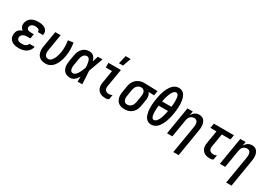

<svg xmlns="http://www.w3.org/2000/svg" viewBox="31 -1843 4437 3146"><g transform="rotate(30 2250.0 -270.5)"><path d="M199 8Q173 8 148 4.5Q123 1 100.5 -8Q78 -17 59 -32.5Q40 -48 28.5 -69Q17 -90 14 -115.5Q11 -141 15 -167Q18 -185 25.5 -203Q33 -221 48 -235Q63 -249 80.5 -258.5Q98 -268 116 -275Q102 -283 91 -295Q80 -307 73.5 -322.5Q67 -338 66 -355.5Q65 -373 68 -390Q72 -411 81.5 -432Q91 -453 106.5 -469.5Q122 -486 142 -498Q162 -510 183 -516.5Q204 -523 225.5 -525.5Q247 -528 268 -528Q291 -528 313 -525.5Q335 -523 356 -516.5Q377 -510 395 -498Q413 -486 425 -469Q437 -452 441 -430Q445 -408 441 -385L440 -378H340L341 -381Q343 -396 336.5 -409Q330 -422 317.5 -428.5Q305 -435 290.5 -437.5Q276 -440 262 -440Q247 -440 231.5 -437Q216 -434 202 -426Q188 -418 178.5 -404.5Q169 -391 167 -376Q164 -361 170.5 -347.5Q177 -334 189 -326.5Q201 -319 216 -316.5Q231 -314 246 -314H303L288 -226H231Q219 -226 207 -225Q195 -224 183 -221Q171 -218 159.5 -212.5Q148 -207 138 -198.5Q128 -190 122 -178.5Q116 -167 114 -155Q111 -137 118 -121Q125 -105 139 -95.5Q153 -86 171 -83Q189 -80 207 -80Q223 -80 240 -82Q257 -84 272.5 -91Q288 -98 301 -111.5Q314 -125 317 -142H417V-140Q413 -118 402 -96Q391 -74 374 -56Q357 -38 336 -25Q315 -12 291.5 -4.5Q268 3 245 5.5Q222 8 199 8Z M709 8Q680 8 652 2Q624 -4 601 -19Q578 -34 563 -57Q548 -80 541.5 -107Q535 -134 535 -163Q535 -192 540 -221L590 -520H691L639 -207Q636 -192 635.5 -177.5Q635 -163 637 -149Q639 -135 644 -122Q649 -109 658 -99Q667 -89 681 -84.5Q695 -80 709 -80Q725 -80 740 -87.5Q755 -95 766 -107Q777 -119 786 -133Q795 -147 802 -161.5Q809 -176 814 -191Q819 -206 823.5 -221.5Q828 -237 831.5 -252Q835 -267 838 -283Q847 -340 846 -396.5Q845 -453 836 -508L935 -522Q945 -461 946 -397.5Q947 -334 936 -269Q931 -238 922.5 -207.5Q914 -177 901.5 -147Q889 -117 871 -89Q853 -61 828 -38Q803 -15 771.5 -3.5Q740 8 709 8Z M1175 8Q1146 8 1120 1Q1094 -6 1073.5 -22Q1053 -38 1040.5 -61.5Q1028 -85 1022.5 -111Q1017 -137 1018.5 -165Q1020 -193 1024 -221L1044 -341Q1048 -365 1055 -388.5Q1062 -412 1074.5 -433.5Q1087 -455 1104.5 -474Q1122 -493 1144 -505.5Q1166 -518 1190 -523Q1214 -528 1238 -528Q1262 -528 1284 -518.5Q1306 -509 1321 -492.5Q1336 -476 1345.5 -455Q1355 -434 1362 -412Q1370 -439 1378.5 -466Q1387 -493 1397 -520H1484Q1459 -453 1435 -385Q1411 -317 1386 -250Q1391 -188 1393.5 -125.5Q1396 -63 1400 0H1313Q1313 -24 1312.5 -47.5Q1312 -71 1313 -95Q1301 -76 1287.5 -57.5Q1274 -39 1256 -24Q1238 -9 1217 -0.5Q1196 8 1175 8ZM1175 -80Q1189 -80 1203 -87Q1217 -94 1228.5 -105Q1240 -116 1248.5 -129Q1257 -142 1265 -155Q1273 -168 1279 -182Q1285 -196 1291 -210Q1297 -224 1302.5 -238Q1308 -252 1313 -266Q1313 -284 1311.5 -301.5Q1310 -319 1307 -336Q1304 -353 1300.5 -370Q1297 -387 1290 -402.5Q1283 -418 1269.5 -429Q1256 -440 1238 -440Q1225 -440 1212 -435.5Q1199 -431 1188.5 -422Q1178 -413 1170 -401.5Q1162 -390 1157 -377.5Q1152 -365 1148.5 -352.5Q1145 -340 1143 -327L1123 -207Q1121 -194 1119.5 -180Q1118 -166 1119 -153Q1120 -140 1123 -127Q1126 -114 1132 -103Q1138 -92 1149.5 -86Q1161 -80 1175 -80Z M1845 8Q1818 8 1792 3.5Q1766 -1 1743.5 -13Q1721 -25 1704.5 -44.5Q1688 -64 1679.5 -88.5Q1671 -113 1670.5 -140Q1670 -167 1675 -194L1714 -432H1596V-520H1831L1774 -179Q1771 -159 1774 -139Q1777 -119 1789.5 -105Q1802 -91 1821 -85.5Q1840 -80 1860 -80Q1875 -80 1889.5 -84Q1904 -88 1918 -96L1903 -8Q1890 0 1875 4Q1860 8 1845 8ZM1748 -600 1785 -756H1880L1825 -600Z M2201 8Q2172 8 2144 2Q2116 -4 2093.5 -19Q2071 -34 2056 -57Q2041 -80 2034 -107Q2027 -134 2027 -163Q2027 -192 2032 -221L2052 -341Q2056 -366 2064.5 -390Q2073 -414 2088 -436Q2103 -458 2123 -475.5Q2143 -493 2167 -504.5Q2191 -516 2215.5 -522Q2240 -528 2265 -528H2281L2524 -520L2509 -432L2403 -436Q2415 -423 2422.5 -407Q2430 -391 2433.5 -373Q2437 -355 2436.5 -336Q2436 -317 2433 -299L2413 -179Q2409 -154 2401 -129.5Q2393 -105 2379 -83Q2365 -61 2344.5 -42.5Q2324 -24 2300.5 -12.5Q2277 -1 2251.5 3.5Q2226 8 2201 8ZM2202 -80Q2223 -80 2244 -88.5Q2265 -97 2280 -114Q2295 -131 2303 -151.5Q2311 -172 2315 -193L2335 -313Q2338 -334 2338 -355Q2338 -376 2331.5 -394.5Q2325 -413 2309.5 -425.5Q2294 -438 2274 -440H2260Q2240 -440 2219.5 -430.5Q2199 -421 2184.5 -404.5Q2170 -388 2162 -367.5Q2154 -347 2151 -327L2131 -207Q2128 -192 2127.5 -177.5Q2127 -163 2129 -149Q2131 -135 2136 -122Q2141 -109 2150.5 -99Q2160 -89 2173.5 -84.5Q2187 -80 2202 -80Z M2705 8Q2673 8 2646 -5.5Q2619 -19 2602 -42.5Q2585 -66 2575.5 -94.5Q2566 -123 2561 -153.5Q2556 -184 2555 -215Q2554 -246 2556 -277.5Q2558 -309 2561.5 -340.5Q2565 -372 2571 -404Q2575 -430 2580.5 -456.5Q2586 -483 2593.5 -509.5Q2601 -536 2611 -562Q2621 -588 2633.5 -613Q2646 -638 2663 -661.5Q2680 -685 2701.5 -704Q2723 -723 2750.5 -733Q2778 -743 2804 -743Q2836 -743 2863 -729.5Q2890 -716 2907 -692.5Q2924 -669 2933.5 -640.5Q2943 -612 2948 -581.5Q2953 -551 2954 -520Q2955 -489 2953 -457.5Q2951 -426 2947.5 -394.5Q2944 -363 2939 -331Q2934 -305 2928.5 -278.5Q2923 -252 2915.5 -225.5Q2908 -199 2898 -173Q2888 -147 2875.5 -122Q2863 -97 2846 -73.5Q2829 -50 2807.5 -31Q2786 -12 2758.5 -2Q2731 8 2705 8ZM2849 -411Q2851 -425 2852.5 -439Q2854 -453 2855 -466.5Q2856 -480 2856.5 -493.5Q2857 -507 2857 -520.5Q2857 -534 2856.5 -547.5Q2856 -561 2854.5 -574.5Q2853 -588 2850 -601Q2847 -614 2842 -625.5Q2837 -637 2827 -646Q2817 -655 2804 -655Q2790 -655 2776.5 -647.5Q2763 -640 2753 -628.5Q2743 -617 2735.5 -604Q2728 -591 2721.5 -577.5Q2715 -564 2710 -550.5Q2705 -537 2700.5 -523Q2696 -509 2692 -495Q2688 -481 2685 -467Q2682 -453 2679 -439Q2676 -425 2674 -411ZM2705 -80Q2719 -80 2732.5 -87.5Q2746 -95 2756 -106.5Q2766 -118 2774 -131Q2782 -144 2788 -157.5Q2794 -171 2799 -184.5Q2804 -198 2808.5 -212Q2813 -226 2817 -240Q2821 -254 2824 -268Q2827 -282 2830 -296Q2833 -310 2835 -324H2660Q2658 -310 2656.5 -296Q2655 -282 2654 -268.5Q2653 -255 2652.5 -241.5Q2652 -228 2652 -214.5Q2652 -201 2653 -187.5Q2654 -174 2655 -160.5Q2656 -147 2659 -134Q2662 -121 2667 -109.5Q2672 -98 2682 -89Q2692 -80 2705 -80Z M3247 215 3335 -313Q3337 -327 3338 -341.5Q3339 -356 3337 -370Q3335 -384 3331 -397Q3327 -410 3318 -420Q3309 -430 3296 -435Q3283 -440 3268 -440Q3249 -440 3229 -433Q3209 -426 3194.5 -411Q3180 -396 3172 -377Q3164 -358 3161 -339L3105 0H3004L3090 -520H3191L3178 -443Q3188 -461 3202 -477.5Q3216 -494 3233.5 -505.5Q3251 -517 3271 -522.5Q3291 -528 3310 -528Q3337 -528 3361 -519.5Q3385 -511 3401 -493Q3417 -475 3426 -451.5Q3435 -428 3438 -402.5Q3441 -377 3439.5 -351Q3438 -325 3433 -299L3348 215Z M3821 8Q3793 8 3767 3.5Q3741 -1 3719 -13Q3697 -25 3680 -44.5Q3663 -64 3654.5 -88.5Q3646 -113 3646 -140Q3646 -167 3651 -194L3690 -432H3575L3590 -520H3970L3955 -432H3791L3749 -179Q3746 -159 3749 -139Q3752 -119 3764.5 -105Q3777 -91 3796 -85.5Q3815 -80 3836 -80Q3850 -80 3864.5 -84Q3879 -88 3894 -96L3879 -8Q3865 0 3850 4Q3835 8 3821 8Z M4247 215 4335 -313Q4337 -327 4338 -341.5Q4339 -356 4337 -370Q4335 -384 4331 -397Q4327 -410 4318 -420Q4309 -430 4296 -435Q4283 -440 4268 -440Q4249 -440 4229 -433Q4209 -426 4194.5 -411Q4180 -396 4172 -377Q4164 -358 4161 -339L4105 0H4004L4090 -520H4191L4178 -443Q4188 -461 4202 -477.5Q4216 -494 4233.5 -505.5Q4251 -517 4271 -522.5Q4291 -528 4310 -528Q4337 -528 4361 -519.5Q4385 -511 4401 -493Q4417 -475 4426 -451.5Q4435 -428 4438 -402.5Q4441 -377 4439.5 -351Q4438 -325 4433 -299L4348 215Z"/></g></svg>

Font: Iosevka Semibold Oblique
Style: Regular
Weight: 600
Italic angle: -9°
Monospace: yes
Designer: Belleve Invis
Foundry: Belleve Invis
Version: Version 32.5.0; ttfautohint (v1.8.4)